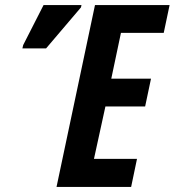

<svg xmlns="http://www.w3.org/2000/svg" viewBox="-20 -734 686 754"><path d="M202 0H495L518 -110H349L394 -316H550L573 -425H417L455 -605H623L646 -714H353ZM68 -544H161L298 -705L300 -714H151L71 -557Z"/></svg>

Font: Noto Sans ExtraCondensed
Style: Bold Italic
Weight: 700
Width: 2
Italic angle: -12°
Designer: Monotype Design Team
Foundry: Monotype Imaging Inc.
Version: Version 2.013